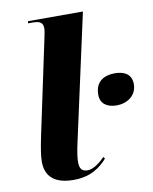

<svg xmlns="http://www.w3.org/2000/svg" viewBox="-86 -825 719 900"><g transform="rotate(-10 273.5 -375.0)"><path d="M192 10C274 10 320 -26 353 -63L347 -72C325 -49 292 -23 264 -23C237 -23 227 -37 226 -65C225 -86 231 -122 239 -158L371 -760H110L108 -750H132C170 -750 179 -736 179 -714C179 -703 175 -683 171 -665L77 -222C65 -164 59 -128 59 -99C59 -27 105 10 192 10ZM451 -299C500 -299 547 -328 547 -384C547 -433 509 -449 468 -449C419 -449 374 -428 374 -363C374 -319 407 -299 451 -299Z"/></g></svg>

Font: Noto Serif Display ExtraBold
Style: Italic
Weight: 800
Italic angle: -12°
Designer: Monotype Design Team
Foundry: Monotype Imaging Inc.
Version: Version 2.009